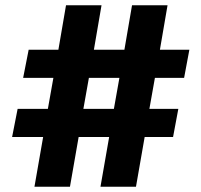

<svg xmlns="http://www.w3.org/2000/svg" viewBox="-20 -710 766 730"><path d="M680 -414 700 -521H588L617 -690H482L453 -521H337L366 -690H231L202 -521H89L68 -414H183L162 -296H47L26 -189H144L111 0H246L279 -189H395L362 0H497L530 -189H638L658 -296H548L569 -414ZM413 -296H297L318 -414H434Z"/></svg>

Font: Exo 2 Extra Bold
Style: Regular
Weight: 800
Designer: Natanael Gama
Version: Version 1.001;PS 001.001;hotconv 1.0.88;makeotf.lib2.5.64775